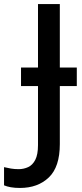

<svg xmlns="http://www.w3.org/2000/svg" viewBox="-97 -734 407 950"><path d="M2 196Q-24 196 -43.5 192.5Q-63 189 -77 183V93Q-61 97 -43 100Q-25 103 -5 103Q20 103 42 93Q64 83 77.5 57Q91 31 91 -16V-308H7V-400H91V-714H199V-400H283V-308H199V-21Q199 92 144.5 144Q90 196 2 196Z"/></svg>

Font: Noto Sans Medium
Style: Regular
Weight: 500
Designer: Monotype Design Team
Foundry: Monotype Imaging Inc.
Version: Version 2.007